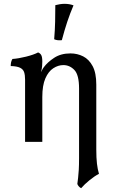

<svg xmlns="http://www.w3.org/2000/svg" viewBox="-20 -741 619 1003"><path d="M404 242Q397 239 391.5 232.5Q386 226 384 220Q386 205 388 188Q390 171 391.5 146.5Q393 122 393 85V-279Q393 -350 368.5 -375.5Q344 -401 311 -401Q284 -401 258.5 -384.5Q233 -368 217 -331.5Q201 -295 201 -234V0H111V-325Q111 -349 106 -364Q101 -379 85 -387Q69 -395 36 -396Q36 -407 38 -416Q40 -425 45 -433Q76 -435 116 -445Q156 -455 179 -467Q190 -463 195.5 -453Q201 -443 201 -419Q201 -411 200 -396Q199 -381 194 -364Q197 -369 200 -375.5Q203 -382 209 -390Q228 -416 263 -439Q298 -462 348 -462Q384 -462 414.5 -446.5Q445 -431 464 -395.5Q483 -360 483 -299V40Q483 84 486.5 114Q490 144 497 167Q474 179 447.5 200.5Q421 222 404 242ZM303 -531Q290 -530 281 -531Q272 -532 263 -536Q267 -583 268 -628Q269 -673 269 -714Q281 -717 293 -719Q305 -721 317 -721Q343 -721 364 -713Q346 -671 331.5 -627.5Q317 -584 303 -531Z"/></svg>

Font: Vollkorn
Style: Regular
Weight: 400
Designer: Friedrich Althausen
Foundry: Friedrich Althausen
Version: Version 5.001